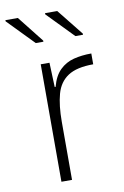

<svg xmlns="http://www.w3.org/2000/svg" viewBox="-102 -771 532 821"><g transform="rotate(-10 164.0 -361.0)"><path d="M97 0V-510H135L139 -404H143Q155 -450 180.5 -475Q206 -500 241 -509Q276 -518 318 -518V-471Q246 -471 208 -446Q170 -421 156.5 -372Q143 -323 143 -252V0ZM297 -603H264L153 -717V-722H206L297 -608ZM125 -603H92L-19 -717V-722H35L125 -608Z"/></g></svg>

Font: Saira Thin ExtraLight
Style: Regular
Weight: 250
Version: Version 1.101